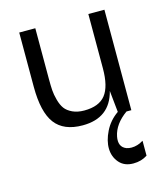

<svg xmlns="http://www.w3.org/2000/svg" viewBox="-112 -587 801 923"><g transform="rotate(-15 289.0 -125.0)"><path d="M276 -57Q349 -57 381.5 -98Q414 -139 414 -230V-500H494V0H470Q407 45 395 104Q385 155 424 170Q435 174 449 174Q464 174 478.5 169.5Q493 165 500 160L508 156V230Q478 250 438 250Q393 250 368 221Q343 192 342 152Q341 112 363.5 66.5Q386 21 429 -9L418 -116Q386 10 250 10Q156 10 113 -47Q70 -104 70 -230V-500H150V-247Q150 -214 151.5 -191.5Q153 -169 160.5 -141.5Q168 -114 180.5 -97Q193 -80 217.5 -68.5Q242 -57 276 -57ZM276 -57H275Z"/></g></svg>

Font: Fivo Sans Modern
Style: Regular
Weight: 400
Designer: Alexander Slobzheninov
Foundry: Alexander Slobzheninov
Version: 1.0